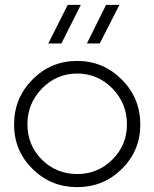

<svg xmlns="http://www.w3.org/2000/svg" viewBox="-20 -762 636 791"><path d="M38 -249Q38 -358 114 -434.5Q190 -511 298 -511Q405 -511 481.5 -434.5Q558 -358 558 -249Q558 -141 482 -66Q406 9 298 9Q190 9 114 -66Q38 -141 38 -249ZM298 -45Q383 -45 443 -104.5Q503 -164 503 -250Q503 -336 443 -397.5Q383 -459 298 -459Q213 -459 153 -397.5Q93 -336 93 -250Q93 -164 152.5 -104.5Q212 -45 298 -45ZM179 -583 259 -742H313L233 -583ZM338 -583 417 -742H472L391 -583Z"/></svg>

Font: Human Sans Light
Style: Regular
Weight: 300
Designer: Tim Radville
Foundry: Continuum
Version: Version 1.000;FEAKit 1.0